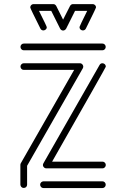

<svg xmlns="http://www.w3.org/2000/svg" viewBox="-20 -928 623 948"><path d="M485.8 -679.7H97.2Q90.3 -679.7 85.7 -684.8Q81.1 -689.9 81.1 -696.3Q81.1 -703.1 85.7 -708Q90.3 -712.9 97.2 -712.9H485.8Q492.7 -712.9 497.3 -708Q502 -703.1 502 -696.3Q502 -689.9 497.3 -684.8Q492.7 -679.7 485.8 -679.7ZM97.2 0Q90.3 0 85.7 -4.6Q81.1 -9.3 80.6 -16.1V-113.3Q80.6 -118.2 82.5 -121.6L346.2 -583H97.2Q90.3 -583 85.9 -587.6Q81.5 -592.3 81.1 -599.1Q81.1 -606 85.9 -610.8Q90.8 -615.7 97.2 -615.7H374.5Q383.3 -615.7 388.7 -607.4Q391.1 -603 391.1 -599.1Q391.1 -595.2 389.2 -591.3L113.8 -109.4V-16.1Q113.8 -9.3 109.1 -4.6Q104.5 0 97.2 0ZM485.8 0.5H194.3Q187.5 0.5 182.9 -4.4Q178.2 -9.3 178.2 -16.1Q178.2 -22.9 182.9 -27.6Q187.5 -32.2 194.3 -32.7H485.8Q492.7 -32.7 497.3 -27.8Q502 -22.9 502 -16.1Q502 -9.3 497.3 -4.4Q492.7 0.5 485.8 0.5ZM486.3 -96.7H209Q200.2 -96.7 194.3 -105Q191.9 -108.9 191.9 -113.3Q191.9 -117.2 194.3 -121.6L471.7 -607.4Q476.6 -615.7 485.4 -615.7Q489.7 -615.7 494.1 -613.3Q502.4 -608.4 502.4 -598.6Q502.4 -595.2 237.3 -129.9H486.3Q492.7 -129.9 497.6 -125Q502.4 -120.1 502.4 -113.3Q502.4 -106.9 497.6 -101.8Q492.7 -96.7 486.3 -96.7ZM291.5 -777.3Q282.2 -777.3 276.9 -786.6L232.9 -874.5H172.4Q210.9 -797.9 210.9 -793.9Q210.9 -784.2 201.7 -779.8Q197.8 -777.8 194.3 -777.8Q184.6 -777.8 179.7 -786.6Q129.4 -886.7 129.4 -891.1Q129.4 -895.5 131.8 -899.9Q137.2 -907.7 146 -907.7H243.2Q252.4 -907.7 257.8 -898.4L291.5 -831.1L325.7 -898.4Q331.1 -907.7 340.3 -907.7H437.5Q445.8 -907.7 451.7 -899.9Q454.1 -896 454.1 -891.6Q454.1 -887.7 403.8 -786.6Q398.9 -777.8 389.2 -777.8Q385.3 -777.8 381.3 -779.8Q372.6 -784.2 372.6 -794.9Q372.6 -797.9 410.6 -874.5H350.6L306.6 -786.6Q300.8 -777.3 291.5 -777.3Z"/></svg>

Font: Neon Sans
Style: Regular
Weight: 400
Designer: GGBot
Version: 0.80